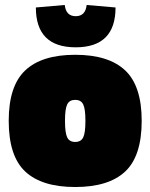

<svg xmlns="http://www.w3.org/2000/svg" viewBox="-20 -738 604 771"><path d="M15 -253Q15 -393 81.5 -455.5Q148 -518 282 -518Q416 -518 482.5 -455.5Q549 -393 549 -253Q549 -111 482.5 -49Q416 13 282 13Q148 13 81.5 -49Q15 -111 15 -253ZM323 -253Q323 -301 314 -319Q305 -337 282 -337Q259 -337 250 -319Q241 -301 241 -253Q241 -204 250 -186Q259 -168 282 -168Q305 -168 314 -186Q323 -204 323 -253ZM124 -708 240 -718Q245 -673 284 -673Q323 -673 328 -718L444 -708Q444 -548 284 -548Q124 -548 124 -708Z"/></svg>

Font: Cairo Black
Style: Regular
Weight: 900
Designer: Mohamed Gaber, Accademia di Belle Arti di Urbino and others
Foundry: Kief Type Foundry, Accademia di Belle Arti di Urbino and others
Version: Version 3.011